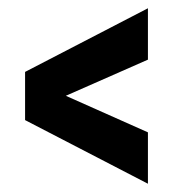

<svg xmlns="http://www.w3.org/2000/svg" viewBox="-20 -649 426 467"><path d="M339.8 -202.1 41 -356.9V-474.1L339.8 -628.9V-503.9L140.1 -416L339.8 -327.1Z"/></svg>

Font: Oswald Medium
Style: Regular
Weight: 500
Designer: Vernon Adams
Foundry: Vernon Adams
Version: Version 4.103